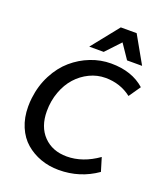

<svg xmlns="http://www.w3.org/2000/svg" viewBox="-170 -1071 1031 1195"><g transform="rotate(20 345.5 -473.0)"><path d="M277.8 -775.9 421.4 -955.6H526.4L627.9 -775.9H528.3L463.4 -871.6L373.5 -775.9ZM167 -309.1Q167 -205.6 225.3 -145.5Q283.7 -85.4 378.9 -85.4Q484.4 -85.4 585.9 -157.2L612.8 -67.9Q500.5 10.7 360.8 10.7Q296.9 10.7 241 -9.3Q185.1 -29.3 141.6 -66.7Q98.1 -104 73 -163.3Q47.9 -222.7 47.9 -296.4Q47.9 -325.7 51.3 -353Q61.5 -438.5 98.6 -509.5Q135.7 -580.6 189.5 -627Q243.2 -673.3 308.6 -698.7Q374 -724.1 442.9 -724.1Q581.1 -724.1 666 -648.4L612.3 -570.8Q539.1 -627.9 440.4 -627.9Q385.7 -627.9 335.7 -603.8Q285.6 -579.6 248.3 -538.1Q210.9 -496.6 189 -436.8Q167 -377 167 -309.1Z"/></g></svg>

Font: Muli
Style: Semi-BoldItalic
Weight: 600
Italic angle: -7°
Designer: Vernon Adams
Foundry: newtypography
Version: Version 2.0; ttfautohint (v1.00rc1.2-2d82) -l 8 -r 50 -G 200